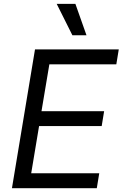

<svg xmlns="http://www.w3.org/2000/svg" viewBox="-20 -986 642 1006"><path d="M42.6 0 163.4 -727.3H602.3L589.5 -649.1H238.6L197.4 -403.4H525.6L512.8 -325.3H184.7L143.5 -78.1H500L487.2 0ZM359.4 -801.1 277 -965.9H375L433.2 -801.1Z"/></svg>

Font: Karasuma Gothic
Style: Italic
Weight: 400
Italic angle: -9.39999°
Designer: Rasmus Andersson / Ryoko Nishizuka
Foundry: Genbu
Version: Version 1.00